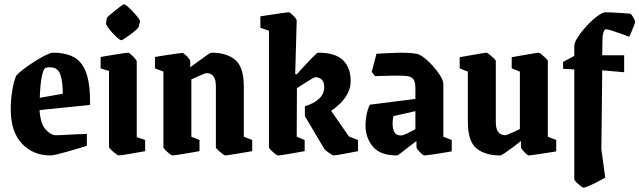

<svg xmlns="http://www.w3.org/2000/svg" viewBox="-20 -712 2974 893"><path d="M384 -34Q369 -29 344 -21.5Q319 -14 292.5 -6.5Q266 1 244.5 6Q223 11 215 11Q134 11 82 -44Q30 -99 30 -203Q30 -251 37.5 -294Q45 -337 55 -359Q64 -371 87.5 -389Q111 -407 139 -425Q167 -443 191.5 -455Q216 -467 226 -467Q283 -467 322 -447Q361 -427 380.5 -374.5Q400 -322 399 -224L164 -200Q168 -136 192.5 -109.5Q217 -83 240 -83Q242 -83 259 -83.5Q276 -84 300 -85.5Q324 -87 347 -88Q370 -89 384 -89ZM191 -396Q181 -390 174 -353.5Q167 -317 165 -257L272 -276Q272 -331 261.5 -362.5Q251 -394 224 -398Q217 -399 207.5 -399Q198 -399 191 -396Z M477 -628Q477 -630 488 -640Q499 -650 514 -662Q529 -674 541.5 -683Q554 -692 557 -692Q562 -692 574 -681.5Q586 -671 599.5 -656.5Q613 -642 622.5 -629.5Q632 -617 631 -612L625 -587Q624 -583 613 -573Q602 -563 587 -552Q572 -541 560 -533Q548 -525 544 -525Q539 -525 527 -535.5Q515 -546 502 -560Q489 -574 480.5 -587Q472 -600 473 -604ZM533 11Q529 11 517.5 2.5Q506 -6 496.5 -15.5Q487 -25 487 -29V-382L448 -394V-447Q448 -447 465.5 -450Q483 -453 507 -457Q531 -461 551 -464Q571 -467 576 -467Q580 -467 589.5 -458.5Q599 -450 607.5 -440Q616 -430 616 -426V-74L655 -61V-9Q655 -9 638 -6Q621 -3 598.5 1Q576 5 557 8Q538 11 533 11Z M782 11Q779 11 768.5 3Q758 -5 749 -14Q740 -23 740 -28V-379L701 -394V-447Q701 -447 718.5 -450Q736 -453 760 -456.5Q784 -460 804 -463Q824 -466 829 -466Q832 -466 841 -458Q850 -450 857.5 -441Q865 -432 865 -428V-399Q882 -412 903.5 -427.5Q925 -443 942 -455Q959 -467 963 -467Q1034 -467 1074 -433.5Q1114 -400 1114 -310V-76L1153 -61V-9Q1153 -9 1135.5 -6Q1118 -3 1094.5 1Q1071 5 1051.5 8Q1032 11 1028 11Q1024 11 1013.5 3Q1003 -5 993.5 -14Q984 -23 984 -28V-308Q984 -340 975.5 -353Q967 -366 957 -369Q947 -372 941 -372Q935 -372 913.5 -362Q892 -352 870 -343V-76L908 -61V-9Q908 -9 891 -6Q874 -3 850.5 1Q827 5 807 8Q787 11 782 11Z M1532 11Q1529 11 1519.5 5Q1510 -1 1500.5 -8Q1491 -15 1488 -20L1398 -172V-218Q1437 -229 1462.5 -251.5Q1488 -274 1488 -307Q1488 -332 1475.5 -342.5Q1463 -353 1447 -353Q1442 -353 1418.5 -338.5Q1395 -324 1361 -302L1360 -76L1397 -61V-9Q1353 -1 1317.5 5Q1282 11 1273 11Q1269 11 1259 3Q1249 -5 1240 -14Q1231 -23 1231 -27V-569L1191 -583V-636Q1211 -639 1240 -643.5Q1269 -648 1293.5 -651.5Q1318 -655 1324 -655Q1327 -655 1336 -647Q1345 -639 1352.5 -630Q1360 -621 1360 -617L1353 -367H1361Q1381 -390 1402.5 -412.5Q1424 -435 1439.5 -451Q1455 -467 1459 -467Q1539 -467 1575 -432.5Q1611 -398 1611 -336Q1611 -304 1597 -277.5Q1583 -251 1562 -230.5Q1541 -210 1520 -197L1603 -77L1645 -61V-9Q1629 -6 1604 -1Q1579 4 1557.5 7.5Q1536 11 1532 11Z M1826 11Q1749 11 1714.5 -30Q1680 -71 1680 -129Q1680 -152 1684.5 -176.5Q1689 -201 1700 -225L1912 -252V-302Q1912 -332 1902 -344.5Q1892 -357 1867 -359Q1841 -361 1799 -360Q1757 -359 1724 -358L1709 -378L1731 -462Q1779 -465 1828.5 -466.5Q1878 -468 1917 -462Q1931 -460 1952 -444Q1973 -428 1993.5 -405Q2014 -382 2028 -359.5Q2042 -337 2042 -321V-76L2081 -61V-8Q2058 -4 2030.5 0.5Q2003 5 1981 8Q1959 11 1953 11Q1949 11 1940.5 3Q1932 -5 1924.5 -14Q1917 -23 1917 -27V-56Q1898 -42 1878 -26.5Q1858 -11 1844 0Q1830 11 1826 11ZM1806 -136Q1806 -114 1814 -98Q1822 -82 1845 -82Q1854 -82 1872 -90.5Q1890 -99 1912 -111V-195L1810 -172Q1806 -155 1806 -136Z M2307 11Q2236 11 2196 -22Q2156 -55 2156 -146V-379L2118 -394V-446Q2118 -446 2135 -449Q2152 -452 2175.5 -456Q2199 -460 2218.5 -463.5Q2238 -467 2242 -467Q2246 -467 2256.5 -458.5Q2267 -450 2276.5 -441Q2286 -432 2286 -428V-147Q2286 -116 2294.5 -102.5Q2303 -89 2313.5 -86Q2324 -83 2330 -83Q2333 -83 2345.5 -88Q2358 -93 2373 -100Q2388 -107 2398 -112V-379L2360 -394V-446Q2360 -446 2377.5 -449Q2395 -452 2418 -456Q2441 -460 2461 -463.5Q2481 -467 2485 -467Q2489 -467 2499.5 -458.5Q2510 -450 2519 -441Q2528 -432 2528 -428V-76L2567 -61V-8Q2567 -8 2549.5 -5Q2532 -2 2508 1.5Q2484 5 2464 8Q2444 11 2439 11Q2435 11 2426.5 3Q2418 -5 2410.5 -14Q2403 -23 2403 -27V-56Q2387 -43 2366 -27.5Q2345 -12 2328 -0.5Q2311 11 2307 11Z M2694 161Q2691 161 2680.5 153Q2670 145 2660.5 135.5Q2651 126 2651 123V-389L2599 -392V-424L2651 -452V-498Q2651 -514 2668 -540Q2685 -566 2709.5 -592.5Q2734 -619 2758.5 -637Q2783 -655 2797 -655Q2803 -655 2824 -654Q2845 -653 2870.5 -651.5Q2896 -650 2913 -648Q2919 -643 2926.5 -629Q2934 -615 2934 -609Q2934 -607 2928 -591Q2922 -575 2915 -559Q2908 -543 2906 -541Q2896 -545 2873 -553.5Q2850 -562 2827.5 -569Q2805 -576 2798 -576Q2792 -576 2787 -562Q2782 -548 2782 -527L2781 -455H2883V-376L2781 -385L2777 -18L2795 114Q2778 124 2756.5 135Q2735 146 2717 153.5Q2699 161 2694 161Z"/></svg>

Font: Grenze Gotisch
Style: Bold
Weight: 700
Designer: Renata Polastri
Foundry: Omnibus-Type
Version: Version 1.001